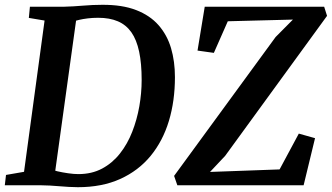

<svg xmlns="http://www.w3.org/2000/svg" viewBox="-27 -771 1381 799"><path d="M97.5 -743H239Q278 -744 318.5 -747.5Q359 -751 398.5 -751Q481.5 -751.5 539.2 -729.2Q597 -707 632.8 -666.2Q668.5 -625.5 684.8 -570.5Q701 -515.5 701 -450Q701 -351 675.8 -267.5Q650.5 -184 599.8 -122.2Q549 -60.5 473.2 -26.2Q397.5 8 297 8Q279 8 259.5 6.8Q240 5.5 220 4Q200 2.5 180.8 1.2Q161.5 0 143 0H-7L-2 -43L73 -56L158.5 -685.5L93 -696.5ZM198 -24.5 184.5 -67Q191.5 -63 211.8 -58.2Q232 -53.5 256.2 -50Q280.5 -46.5 299 -46.5Q355 -46.5 398 -69.5Q441 -92.5 472.2 -132.2Q503.5 -172 523.2 -222.5Q543 -273 552.8 -328.5Q562.5 -384 562.5 -438Q562.5 -507 552 -556.2Q541.5 -605.5 519.8 -636.5Q498 -667.5 463.8 -682.2Q429.5 -697 381.5 -697Q358.5 -697 338.2 -694.5Q318 -692 303 -688.5Q288 -685 278.5 -681.5L293.5 -713.5ZM711 0 697.5 -39 1120 -617 1192 -689.5 921 -682.5 863 -551 795 -560.5 825 -743H1322L1334 -705L910 -122.5L847 -55.5L1136.5 -66L1216.5 -215L1284 -196L1236.5 0Z"/></svg>

Font: Merriweather 24pt SemiBold
Style: Italic
Weight: 600
Italic angle: -7.8°
Version: Version 2.101